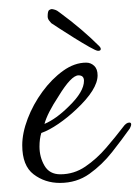

<svg xmlns="http://www.w3.org/2000/svg" viewBox="-20 -397 309 423"><path d="M196 -285Q192 -285 177 -293.5Q162 -302 143.5 -313.5Q125 -325 110.5 -334.5Q96 -344 93 -346Q91 -348 88 -352Q85 -356 85 -361Q85 -373 88.5 -375Q92 -377 94 -377Q96 -377 101 -375.5Q106 -374 112 -369Q161 -333 199 -295Q202 -292 202 -289Q202 -285 196 -285ZM112 6Q79 6 54 -13Q29 -32 29 -77Q29 -104 41 -135.5Q53 -167 73.5 -195Q94 -223 119 -241Q144 -259 170 -259Q180 -259 187.5 -252Q195 -245 195 -231Q195 -200 148 -156Q129 -138 108.5 -124Q88 -110 71 -104Q67 -91 67 -74Q67 -51 78 -32Q89 -13 113 -13Q143 -13 168 -30Q193 -47 214 -71.5Q235 -96 251 -117Q258 -127 265 -127Q269 -127 269 -123Q269 -121 268 -118.5Q267 -116 266 -114Q249 -90 227 -62Q205 -34 177 -14Q149 6 112 6ZM78 -124Q104 -135 132 -163Q165 -195 165 -219Q165 -231 153 -231Q137 -231 109 -185Q84 -147 78 -124Z"/></svg>

Font: Corinthia
Style: Regular
Weight: 400
Designer: Robert E. Leuschke
Foundry: Robert E. Leuschke
Version: Version 1.013; ttfautohint (v1.8.3)